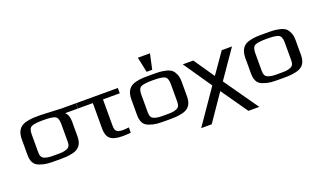

<svg xmlns="http://www.w3.org/2000/svg" viewBox="-86 -1255 3372 2009"><g transform="rotate(-20 1599.5 -250.5)"><path d="M354 -494C275 -494 244 -495 185 -481C105 -462 75 -405 75 -321V-153C75 -82 94 -35 153 -14C216 10 258 10 354 10C430 10 465 10 523 -3C601 -21 633 -72 633 -153V-319C633 -368 620 -403 594 -425H736V-484H578C557 -484 376 -494 354 -494ZM518 -140C518 -100 510 -74 476 -62C438 -48 413 -49 354 -49C294 -49 269 -48 231 -62C198 -74 190 -100 190 -140V-336C190 -381 201 -408 224 -419C246 -430 290 -435 354 -435C418 -435 461 -430 484 -419C506 -408 518 -381 518 -336Z M1016 -136V-425H1203V-484H738V-425H903V-141C903 -36 949 7 1080 7C1105 7 1135 5 1170 2V-57C1141 -54 1119 -52 1105 -52C1032 -52 1016 -74 1016 -136Z M1853 -321C1853 -353 1848 -380 1838 -402C1819 -445 1798 -467 1743 -481C1683 -495 1653 -494 1574 -494C1495 -494 1464 -495 1405 -481C1325 -462 1295 -405 1295 -321V-153C1295 -82 1314 -35 1373 -14C1436 10 1478 10 1574 10C1650 10 1685 10 1743 -3C1821 -21 1853 -72 1853 -153ZM1738 -140C1738 -100 1730 -74 1696 -62C1658 -48 1633 -49 1574 -49C1514 -49 1489 -48 1451 -62C1418 -74 1410 -100 1410 -140V-336C1410 -381 1421 -408 1444 -419C1466 -430 1510 -435 1574 -435C1638 -435 1681 -430 1704 -419C1726 -408 1738 -381 1738 -336ZM1606 -540 1643 -710H1508L1544 -540Z M2141 -171 1879 209H1996L2199 -87L2405 208H2526L2259 -173L2474 -484H2360L2200 -255L2043 -484H1926Z M3122 -321C3122 -353 3117 -380 3107 -402C3088 -445 3067 -467 3012 -481C2952 -495 2922 -494 2843 -494C2764 -494 2733 -495 2674 -481C2594 -462 2564 -405 2564 -321V-153C2564 -82 2583 -35 2642 -14C2705 10 2747 10 2843 10C2919 10 2954 10 3012 -3C3090 -21 3122 -72 3122 -153ZM3007 -140C3007 -100 2999 -74 2965 -62C2927 -48 2902 -49 2843 -49C2783 -49 2758 -48 2720 -62C2687 -74 2679 -100 2679 -140V-336C2679 -381 2690 -408 2713 -419C2735 -430 2779 -435 2843 -435C2907 -435 2950 -430 2973 -419C2995 -408 3007 -381 3007 -336Z"/></g></svg>

Font: Gamestation Extended
Style: Regular
Weight: 400
Width: 7
Designer: Jonas Hecksher
Foundry: Jonas Hecksher, Playtypeª, e-types AS
Version: Version 1.003